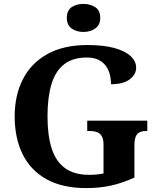

<svg xmlns="http://www.w3.org/2000/svg" viewBox="-20 -955 810 985"><path d="M423.6 10Q299.5 10 217.8 -36Q136.1 -82 95.7 -164.5Q55.3 -247 55.3 -358Q55.3 -466 97.4 -548.5Q139.5 -631 222.7 -677.5Q305.9 -724 428.5 -724Q511.7 -724 567.1 -708.6Q622.5 -693.3 650.5 -666.9Q678.5 -640.5 678.5 -607.9Q678.5 -573 645.4 -547.9Q612.3 -522.9 549.5 -522.9Q549.5 -563.7 536.1 -594.4Q522.8 -625 495.5 -642.5Q468.2 -660 425.6 -660Q352.8 -660 308.3 -624.6Q263.7 -589.3 243.7 -521.9Q223.7 -454.5 223.7 -358Q223.7 -261.5 244.7 -194.6Q265.7 -127.7 313 -92.9Q360.2 -58 438.5 -58Q457 -58 475.6 -59.9Q494.2 -61.7 511.1 -64.8V-211.9Q511.1 -239 503.1 -254.3Q495.1 -269.7 479.5 -276.2Q463.9 -282.8 440.2 -282.8H427.5V-335.8H735.6V-282.8H728.7Q708.5 -282.8 695.4 -276Q682.2 -269.3 675.9 -253.1Q669.6 -237 669.6 -207.9V-44.1Q611.4 -17.1 551.8 -3.5Q492.1 10 423.6 10ZM408.2 -791.1Q372 -791.1 347.4 -808.9Q322.8 -826.7 322.8 -863Q322.8 -901.5 347.4 -918.2Q372 -934.9 408.2 -934.9Q442.8 -934.9 468.5 -918.2Q494.2 -901.5 494.2 -863Q494.2 -826.7 468.5 -808.9Q442.8 -791.1 408.2 -791.1Z"/></svg>

Font: Noto Serif Telugu
Style: Regular
Weight: 400
Designer: Jelle Bosma - Monotype Design Team
Foundry: Monotype Imaging Inc.
Version: Version 2.003